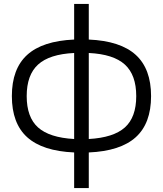

<svg xmlns="http://www.w3.org/2000/svg" viewBox="-20 -759 824 971"><path d="M355 192H429V12Q589 5 666.5 -65Q744 -135 744 -273Q744 -411 666.5 -481.5Q589 -552 429 -559V-739H355V-559Q195 -552 117.5 -481.5Q40 -411 40 -273Q40 -135 117.5 -65Q195 5 355 12ZM355 -56Q230 -63 172.5 -114.5Q115 -166 115 -273Q115 -380 172.5 -432.5Q230 -485 355 -491ZM429 -491Q554 -485 611.5 -432.5Q669 -380 669 -273Q669 -166 611.5 -114.5Q554 -63 429 -56Z"/></svg>

Font: Involve
Style: Regular
Weight: 400
Designer: Stefan Peev
Foundry: Context Ltd.
Version: Version 1.001